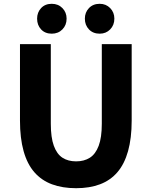

<svg xmlns="http://www.w3.org/2000/svg" viewBox="-20 -975 795 1009"><path d="M380 14Q308 14 253 -6.5Q198 -27 160.5 -70Q123 -113 104 -181Q85 -249 85 -341V-743H247V-325Q247 -252 263 -208.5Q279 -165 308.5 -146Q338 -127 380 -127Q422 -127 452 -146Q482 -165 498.5 -208.5Q515 -252 515 -325V-743H672V-341Q672 -249 653 -181Q634 -113 597 -70Q560 -27 505.5 -6.5Q451 14 380 14ZM252 -798Q217 -798 196 -820.5Q175 -843 175 -877Q175 -910 196 -932.5Q217 -955 252 -955Q286 -955 308 -932.5Q330 -910 330 -877Q330 -843 308 -820.5Q286 -798 252 -798ZM504 -798Q469 -798 447.5 -820.5Q426 -843 426 -877Q426 -910 447.5 -932.5Q469 -955 504 -955Q537 -955 559 -932.5Q581 -910 581 -877Q581 -843 559 -820.5Q537 -798 504 -798Z"/></svg>

Font: Noto Sans TC ExtraBold
Style: Regular
Weight: 800
Designer: Ryoko NISHIZUKA  (kana, bopomofo & ideographs); Paul D. Hunt (Latin, Greek & Cyrillic); Sandoll Communications , Soo-you
Foundry: Adobe
Version: Version 2.004-H2;hotconv 1.0.118;makeotfexe 2.5.65603